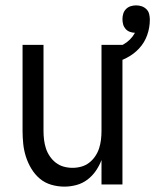

<svg xmlns="http://www.w3.org/2000/svg" viewBox="-20 -687 578 715"><path d="M220 8Q195 8 171 1Q147 -6 128.5 -21.5Q110 -37 97 -58.5Q84 -80 76.5 -103.5Q69 -127 66.5 -151.5Q64 -176 64 -200V-520H142V-200Q142 -183 144 -166.5Q146 -150 151 -134.5Q156 -119 165.5 -105Q175 -91 188 -81Q201 -71 217 -66.5Q233 -62 250 -62Q267 -62 283 -66.5Q299 -71 312 -81Q325 -91 334.5 -105Q344 -119 349 -134.5Q354 -150 356 -166.5Q358 -183 358 -200V-520H436V0H358V-91Q350 -70 337 -51Q324 -32 305.5 -18Q287 -4 264.5 2Q242 8 220 8ZM397 -450 382 -499Q397 -503 411.5 -508.5Q426 -514 439.5 -521.5Q453 -529 464 -540Q475 -551 482 -564V-565Q473 -565 463.5 -568.5Q454 -572 447.5 -579.5Q441 -587 438.5 -596.5Q436 -606 436 -616Q436 -626 439 -636Q442 -646 449.5 -653.5Q457 -661 467 -664Q477 -667 487 -667Q498 -667 508 -663.5Q518 -660 525.5 -652.5Q533 -645 535.5 -634.5Q538 -624 538 -614Q538 -584 528 -556Q518 -528 498 -506.5Q478 -485 451.5 -471.5Q425 -458 397 -450Z"/></svg>

Font: Iosevka SS18
Style: Regular
Weight: 400
Monospace: yes
Designer: Belleve Invis
Foundry: Belleve Invis
Version: Version 25.1.1; ttfautohint (v1.8.4)